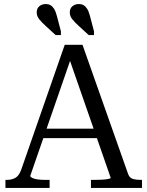

<svg xmlns="http://www.w3.org/2000/svg" viewBox="-20 -932 731 952"><path d="M426 -853 446 -777V-758H420L372 -802Q351 -821 338.5 -836.5Q326 -852 326 -871Q326 -890 339 -901Q352 -912 371 -912Q384 -912 394 -906.5Q404 -901 412 -888.5Q420 -876 426 -853ZM262 -853 282 -777V-758H256L208 -802Q187 -821 174.5 -836.5Q162 -852 162 -871Q162 -890 175 -901Q188 -912 207 -912Q220 -912 230 -906.5Q240 -901 248 -888.5Q256 -876 262 -853ZM182 -294H479L480 -247H173ZM314 -668 334 -649 130 -60Q130 -55 139.5 -50Q149 -45 166 -42.5Q183 -40 205 -40H226V0H7V-40H13Q38 -40 56 -50Q74 -60 85 -90L301 -710H389L615 -70Q622 -50 638.5 -45Q655 -40 679 -40H684V0H431V-40H447Q465 -40 484 -41Q503 -42 516 -44.5Q529 -47 529 -50Z"/></svg>

Font: Roboto Serif 72pt
Style: Regular
Weight: 400
Designer: Greg Gazdowicz
Foundry: Commercial Type
Version: Version 1.008